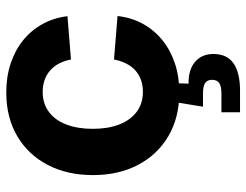

<svg xmlns="http://www.w3.org/2000/svg" viewBox="-106 -472 783 610"><g transform="rotate(-90 285.0 -167.5)"><path d="M295.9 11.2Q216.3 11.2 157.2 -23.4Q98.1 -58.1 65.7 -119.9Q33.2 -181.6 33.2 -263.2Q33.2 -345.2 65.7 -407.2Q98.1 -469.2 157.2 -503.9Q216.3 -538.6 295.9 -538.6Q345.7 -538.6 387.7 -524.7Q429.7 -510.7 461.4 -485.1Q493.2 -459.5 512.9 -423.8Q532.7 -388.2 538.1 -344.2L400.4 -333Q396.5 -353.5 388.2 -369.9Q379.9 -386.2 366.7 -398.2Q353.5 -410.2 336.2 -416.5Q318.8 -422.9 297.4 -422.9Q260.3 -422.9 233.9 -403.1Q207.5 -383.3 193.8 -347.4Q180.2 -311.5 180.2 -263.7Q180.2 -215.8 193.8 -180.2Q207.5 -144.5 233.9 -124.5Q260.3 -104.5 297.4 -104.5Q318.8 -104.5 336.2 -110.8Q353.5 -117.2 366.5 -129.2Q379.4 -141.1 387.9 -158.2Q396.5 -175.3 400.4 -196.3L538.6 -185.1Q533.7 -141.1 514.2 -105.2Q494.6 -69.3 462.6 -43.2Q430.7 -17.1 388.4 -2.9Q346.2 11.2 295.9 11.2ZM232.9 204.1V145H293Q315.4 145 325.7 137.9Q335.9 130.9 335.9 115.2Q335.9 100.1 325.7 93.3Q315.4 86.4 293 86.4H250.5L268.1 -21.5H325.2V0L323.7 40.5Q368.7 40 393.3 61.5Q418 83 418 119.6Q418 162.6 388.4 183.3Q358.9 204.1 301.3 204.1Z"/></g></svg>

Font: Inter 24pt
Style: Bold
Weight: 700
Designer: Rasmus Andersson
Foundry: rsms
Version: Version 4.001;git-66647c0bb